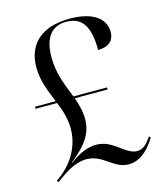

<svg xmlns="http://www.w3.org/2000/svg" viewBox="-110 -808 779 903"><g transform="rotate(-15 279.5 -357.0)"><path d="M406 10C475 10 519 -55 538 -86L530 -92C508 -59 489 -40 460 -40C432 -40 406 -60 376 -82C352 -99 322 -119 280 -119C224 -119 175 -85 150 -66L149 -68C230 -132 262 -184 262 -250C262 -287 252 -322 240 -356H400V-366H236C213 -426 184 -488 184 -570C184 -663 221 -714 294 -714C371 -714 405 -661 405 -547C453 -547 484 -568 484 -615C484 -676 430 -724 314 -724C177 -724 103 -657 103 -542C103 -475 128 -421 150 -366H49V-356H154C171 -315 185 -272 185 -223C185 -114 112 -42 76 -16L58 -3L64 5L78 -5C112 -29 162 -65 218 -65C263 -65 293 -42 324 -21C348 -5 373 10 406 10Z"/></g></svg>

Font: Noto Serif Display
Style: Regular
Weight: 400
Designer: Monotype Design Team
Foundry: Monotype Imaging Inc.
Version: Version 2.009